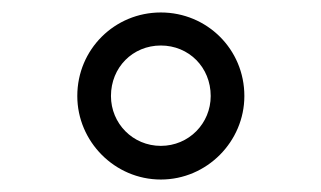

<svg xmlns="http://www.w3.org/2000/svg" viewBox="-20 -780 515 308"><path d="M238 -492C312 -492 372 -553 372 -626C372 -701 312 -760 238 -760C164 -760 104 -701 104 -626C104 -553 164 -492 238 -492ZM238 -546C193 -546 158 -582 158 -626C158 -672 193 -707 238 -707C283 -707 318 -672 318 -626C318 -582 283 -546 238 -546Z"/></svg>

Font: Oakes Medium
Style: Regular
Weight: 500
Designer: Samuel Oakes
Foundry: Samuel Oakes
Version: Version 1.003;PS 001.003;hotconv 1.0.88;makeotf.lib2.5.64775